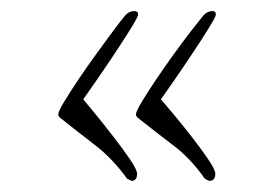

<svg xmlns="http://www.w3.org/2000/svg" viewBox="-20 -462 460 346"><path d="M357 -136 349 -140Q324 -176 293 -199.5Q262 -223 228 -250Q225 -253 225 -256Q225 -261 235.5 -278.5Q246 -296 261.5 -319Q277 -342 294 -365.5Q311 -389 325 -407Q339 -425 344 -431Q352 -442 363 -442Q369 -442 369 -436Q369 -432 356 -411Q343 -390 325 -363Q307 -336 291 -313Q275 -290 270 -283Q276 -276 292 -257Q308 -238 325.5 -215.5Q343 -193 355.5 -174.5Q368 -156 368 -149Q368 -136 357 -136ZM217 -136 209 -140Q183 -176 152.5 -199.5Q122 -223 88 -250Q85 -253 85 -256Q85 -261 95.5 -278.5Q106 -296 121.5 -319Q137 -342 154 -365.5Q171 -389 184.5 -407Q198 -425 203 -431Q211 -442 222 -442Q229 -442 229 -436Q229 -432 216 -411Q203 -390 185 -363Q167 -336 151 -313Q135 -290 130 -283Q136 -276 151.5 -257Q167 -238 184.5 -215.5Q202 -193 214.5 -174.5Q227 -156 227 -149Q227 -136 217 -136Z"/></svg>

Font: Bilbo
Style: Regular
Weight: 400
Designer: Robert E. Leuschke
Foundry: Robert E. Leuschke
Version: Version 1.100